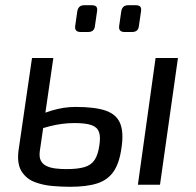

<svg xmlns="http://www.w3.org/2000/svg" viewBox="-20 -710 755 738"><path d="M185 -487 133 -129Q130 -106 137 -92.5Q144 -79 158.5 -72Q173 -65 193 -62.5Q213 -60 235 -60Q278 -60 304 -67.5Q330 -75 343.5 -95Q357 -115 362 -152Q367 -184 360.5 -202.5Q354 -221 332 -229Q310 -237 266 -237Q220 -237 172 -225Q124 -213 77 -190L86 -245Q132 -271 178.5 -285Q225 -299 270 -299Q346 -299 387 -284.5Q428 -270 442 -235.5Q456 -201 447 -142Q439 -83 416.5 -50.5Q394 -18 353.5 -5Q313 8 249 8Q219 8 182.5 5Q146 2 114 -10Q82 -22 63.5 -50.5Q45 -79 51 -130L103 -487ZM664 -487 595 0H510L578 -487ZM331 -690Q346 -690 350.5 -684Q355 -678 353 -666L345 -611Q344 -599 337.5 -593Q331 -587 318 -587H290Q266 -587 269 -610L277 -666Q279 -678 285.5 -684Q292 -690 305 -690ZM500 -690Q515 -690 519.5 -684Q524 -678 522 -666L514 -611Q513 -599 506.5 -593Q500 -587 487 -587H459Q435 -587 438 -610L446 -666Q448 -678 454.5 -684Q461 -690 474 -690Z"/></svg>

Font: Exo 2
Style: Italic
Weight: 400
Italic angle: -8°
Designer: Natanael Gama
Foundry: Natanael Gama
Version: Version 2.010